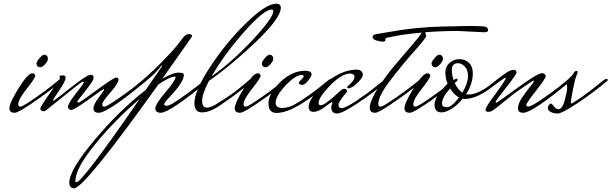

<svg xmlns="http://www.w3.org/2000/svg" viewBox="-20 -599 3318 1042"><path d="M219.5 -302Q229 -302 234.5 -296Q240 -290 240 -279Q240 -268 225 -251Q210 -234 199 -234Q188 -234 183 -240.5Q178 -247 178 -255.5Q178 -264 194 -283Q210 -302 219.5 -302ZM302 -167Q310 -172 314.5 -172Q319 -172 319 -166V-163Q323 -163 265.5 -119Q208 -75 142.5 -31Q77 13 60 13Q31 13 31 -11Q31 -40 81 -120.5Q131 -201 154 -201Q171 -201 171 -188Q171 -175 125 -117Q79 -59 79 -34Q79 -20 89.5 -20Q100 -20 142 -48Q217 -98 280 -149Z M305 -174 303 -185Q303 -190 324 -190Q336 -190 336 -175Q336 -160 301.5 -108.5Q267 -57 267 -55Q267 -53 271 -53Q275 -53 363.5 -123Q452 -193 470 -193Q488 -193 488 -180.5Q488 -168 478 -152.5Q468 -137 436 -96.5Q404 -56 402 -53Q400 -50 400 -46Q400 -42 406.5 -42Q413 -42 505 -110Q597 -178 610 -178Q623 -178 623 -167Q623 -147 579 -97Q535 -47 535 -33.5Q535 -20 545.5 -20Q556 -20 598 -48Q673 -98 736 -149L758 -167Q766 -172 771.5 -172Q777 -172 777 -166V-163Q566 13 516 13Q487 13 487 -11Q487 -31 516 -70Q545 -109 545 -112.5Q545 -116 542.5 -116Q540 -116 460.5 -59Q381 -2 366 -2Q359 -2 354 -7.5Q349 -13 349 -19Q349 -37 392 -92Q435 -146 435 -151Q435 -156 429 -156Q422 -156 287 -46L237 -6Q224 5 217.5 5Q211 5 205 1.5Q199 -2 199 -9Q199 -16 216.5 -43Q234 -70 262 -109Q305 -167 305 -174Z M1113 -163Q902 13 852 13Q823 13 823 -10.5Q823 -34 878 -98.5Q933 -163 933 -181Q931 -183 929 -183Q901 -183 839 -140Q437 423 382 423Q371 423 363.5 415.5Q356 408 356 393Q356 324 492 162Q628 0 771 -111L859 -239V-240Q859 -243 855 -243Q835 -208 747 -138L718 -116L714 -131Q790 -193 855 -259Q920 -325 947 -360L974 -395Q988 -414 1005 -414Q1022 -414 1022 -404Q1022 -400 1019.5 -397Q1017 -394 996.5 -364.5Q976 -335 936 -278.5Q896 -222 861 -172Q919 -205 948.5 -205Q978 -205 978 -193Q978 -153 898 -70Q871 -42 871 -33.5Q871 -25 885.5 -25Q900 -25 937 -50Q1010 -99 1072 -149L1094 -167Q1101 -172 1107 -172Q1113 -172 1113 -166ZM395 390Q426 390 738 -62Q606 50 497.5 182.5Q389 315 389 384Q389 390 395 390Z M1334 -166Q1341 -171 1347 -171Q1353 -171 1353 -164V-162Q1249 -76 1195 -42Q1125 11 1077 11Q1035 11 1035 -39Q1035 -106 1121.5 -237.5Q1208 -369 1316 -474Q1424 -579 1479 -579Q1504 -579 1504 -557Q1504 -502 1372.5 -375.5Q1241 -249 1114 -160Q1077 -89 1077 -52Q1077 -15 1103 -15Q1129 -15 1171 -45Q1242 -87 1309 -145ZM1454 -547Q1412 -547 1305 -426Q1198 -305 1128 -184Q1243 -266 1353 -384.5Q1463 -503 1463 -538Q1463 -547 1454 -547Z M1442.5 -302Q1452 -302 1457.5 -296Q1463 -290 1463 -279Q1463 -268 1448 -251Q1433 -234 1422 -234Q1411 -234 1406 -240.5Q1401 -247 1401 -255.5Q1401 -264 1417 -283Q1433 -302 1442.5 -302ZM1525 -167Q1533 -172 1537.5 -172Q1542 -172 1542 -166V-163Q1546 -163 1488.5 -119Q1431 -75 1365.5 -31Q1300 13 1283 13Q1254 13 1254 -11Q1254 -40 1304 -120.5Q1354 -201 1377 -201Q1394 -201 1394 -188Q1394 -175 1348 -117Q1302 -59 1302 -34Q1302 -20 1312.5 -20Q1323 -20 1365 -48Q1440 -98 1503 -149Z M1765 -166Q1773 -171 1778.5 -171Q1784 -171 1784 -164V-162Q1705 -92 1621 -39Q1537 14 1481 14Q1437 14 1437 -38.5Q1437 -91 1500.5 -153Q1564 -215 1638 -215Q1660 -213 1665.5 -208Q1671 -203 1671 -194Q1671 -185 1652.5 -161.5Q1634 -138 1619 -138Q1602 -141 1602 -150Q1602 -154 1611 -163Q1628 -178 1628 -185Q1628 -192 1617 -192Q1582 -191 1529 -134.5Q1476 -78 1476 -41Q1476 -13 1512.5 -13Q1549 -13 1591 -39Q1665 -84 1740 -146Z M1870 -120Q1864 -120 1864 -124.5Q1864 -129 1871 -135Q1904 -162 1904 -184Q1904 -198 1879 -200Q1834 -199 1771.5 -135Q1709 -71 1709 -39Q1709 -28 1721.5 -28Q1734 -28 1755 -45Q1774 -57 1826 -105Q1838 -117 1849 -117Q1863 -117 1863 -104Q1863 -99 1860 -96Q1857 -93 1849 -83.5Q1841 -74 1835 -66Q1817 -40 1817 -32Q1817 -12 1833 -12Q1854 -12 1912 -50.5Q1970 -89 2018 -128L2066 -166Q2073 -171 2079 -171Q2085 -171 2085 -164V-162Q2008 -97 1922.5 -40Q1837 17 1810 17Q1778 17 1778 -17Q1778 -25 1781 -32Q1784 -39 1784 -42Q1784 -45 1782 -46Q1779 -46 1743.5 -19Q1708 8 1681.5 8Q1655 8 1655 -20Q1655 -48 1692.5 -95.5Q1730 -143 1793 -182Q1856 -221 1916 -221Q1930 -221 1939.5 -214Q1949 -207 1949 -192.5Q1949 -178 1920 -149Q1891 -120 1870 -120Z M2606 -424 2463 -431Q2375 -431 2288 -424L2293 -404Q2293 -393 2228 -320.5Q2163 -248 2098 -162.5Q2033 -77 2033 -36Q2033 -20 2044.5 -20Q2056 -20 2097 -48Q2173 -98 2236 -149L2258 -167Q2265 -172 2270 -172Q2275 -172 2275 -166V-163Q2279 -163 2221.5 -119Q2164 -75 2098.5 -31Q2033 13 2016 13Q1987 13 1987 -13Q1987 -51 2029.5 -118Q2072 -185 2122.5 -244.5Q2173 -304 2218.5 -357Q2264 -410 2268 -422Q2158 -412 2099 -398L2079 -394Q2071 -393 2071 -379Q2071 -373 2057 -373Q2043 -373 2022.5 -379.5Q2002 -386 2002 -398Q2002 -410 2022 -414Q2170 -440 2232 -445.5Q2294 -451 2314.5 -452.5Q2335 -454 2378.5 -455Q2422 -456 2437 -456Q2482 -458 2542.5 -458Q2603 -458 2616 -453Q2629 -448 2629 -434Q2629 -424 2606 -424Z M2363.5 -302Q2373 -302 2378.5 -296Q2384 -290 2384 -279Q2384 -268 2369 -251Q2354 -234 2343 -234Q2332 -234 2327 -240.5Q2322 -247 2322 -255.5Q2322 -264 2338 -283Q2354 -302 2363.5 -302ZM2446 -167Q2454 -172 2458.5 -172Q2463 -172 2463 -166V-163Q2467 -163 2409.5 -119Q2352 -75 2286.5 -31Q2221 13 2204 13Q2175 13 2175 -11Q2175 -40 2225 -120.5Q2275 -201 2298 -201Q2315 -201 2315 -188Q2315 -175 2269 -117Q2223 -59 2223 -34Q2223 -20 2233.5 -20Q2244 -20 2286 -48Q2361 -98 2424 -149Z M2521 -86Q2577 -86 2655 -149L2672 -144Q2574 -62 2503 -62Q2495 -62 2491 -63Q2464 -30 2432 -9.5Q2400 11 2376 11Q2338 11 2338 -31.5Q2338 -74 2409 -145Q2397 -174 2397 -206Q2397 -238 2420 -258Q2443 -278 2473.5 -278Q2504 -278 2525 -258Q2546 -238 2546 -201Q2546 -144 2509 -87Q2513 -86 2521 -86ZM2489 -96Q2520 -148 2520 -184.5Q2520 -221 2502 -238.5Q2484 -256 2467 -256Q2432 -256 2432 -220Q2432 -184 2448 -148.5Q2464 -113 2489 -96ZM2379 -37Q2379 -17 2405 -17Q2431 -17 2471 -70Q2444 -84 2423 -119Q2379 -71 2379 -37Z M3081 -163Q2870 13 2820 13Q2791 13 2791 -11Q2791 -35 2812.5 -68Q2834 -101 2855.5 -126.5Q2877 -152 2877 -157Q2877 -162 2874 -162Q2781 -100 2763.5 -86Q2746 -72 2706.5 -40Q2667 -8 2655 0Q2643 8 2629 8Q2615 8 2615 -4Q2615 -18 2671 -92Q2725 -166 2725 -175Q2725 -177 2721.5 -177Q2718 -177 2635 -116L2631 -131Q2702 -188 2727 -204Q2752 -220 2767.5 -220Q2783 -220 2783 -205Q2783 -195 2726.5 -123.5Q2670 -52 2670 -46.5Q2670 -41 2673.5 -41Q2677 -41 2787.5 -121.5Q2898 -202 2922 -202Q2929 -202 2935.5 -196.5Q2942 -191 2942 -186Q2942 -174 2889 -106.5Q2836 -39 2836 -30Q2836 -21 2848.5 -21Q2861 -21 2902 -48Q2977 -97 3040 -149L3062 -167Q3069 -172 3075 -172Q3081 -172 3081 -166Z M3259 -166Q3267 -171 3272.5 -171Q3278 -171 3278 -164V-162Q3201 -97 3115.5 -40Q3030 17 3007 17Q2984 17 2968.5 8.5Q2953 0 2953 -11Q2953 -22 2959 -29.5Q2965 -37 2970 -37Q2975 -37 2986.5 -21.5Q2998 -6 3009 -6Q3032 -6 3045 -55Q3058 -104 3058 -122.5Q3058 -141 3055.5 -141Q3053 -141 3051 -139L3022 -116L3018 -131Q3081 -181 3091 -198Q3097 -214 3108 -214Q3115 -214 3115 -209Q3115 -204 3108 -187.5Q3101 -171 3089.5 -113Q3078 -55 3078 -46Q3078 -37 3083 -37Q3153 -80 3231 -144Z"/></svg>

Font: Mrs Saint Delafield
Style: Regular
Weight: 400
Designer: Alejandro Paul
Foundry: Alejandro Paul
Version: Version 1.001